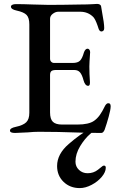

<svg xmlns="http://www.w3.org/2000/svg" viewBox="-20 -675 586 982"><path d="M31 -7Q31 -20 60 -26Q98 -34 114 -49.5Q130 -65 130 -98V-550Q130 -584 116 -598.5Q102 -613 65 -621Q36 -627 36 -641Q36 -647 43 -650.5Q50 -654 62 -654Q97 -654 149 -652Q199 -650 229 -650Q296 -650 394 -652Q427 -652 450.5 -653.5Q474 -655 477 -655Q484 -655 490 -652Q496 -649 497 -643L502 -613Q513 -556 513 -531Q513 -522 508.5 -518Q504 -514 499 -514Q490 -514 485 -526Q484 -530 478.5 -545.5Q473 -561 468 -571Q463 -581 458 -587Q431 -615 390 -615H278Q264 -615 250 -604.5Q236 -594 236 -579V-375Q236 -365 242 -359Q248 -353 257 -353H351Q378 -353 389.5 -365Q401 -377 409 -406Q416 -426 428 -426Q433 -426 437 -421Q441 -416 441 -408Q437 -352 437 -335Q437 -298 440 -256V-252Q440 -236 431 -236Q415 -236 407 -265Q400 -292 389.5 -304.5Q379 -317 360 -317H267Q250 -317 243 -311.5Q236 -306 236 -291V-100Q236 -66 250.5 -52Q265 -38 297 -38H376Q434 -38 461 -57Q477 -68 490 -86Q503 -104 518 -135Q526 -148 535 -147Q546 -147 546 -131Q546 -115 536 -78.5Q526 -42 515 -11Q508 5 498 5Q428 5 348 2Q321 1 278.5 0Q236 -1 180 -1Q152 -1 123 2Q66 5 57 5Q31 5 31 -7ZM272 174Q272 113 331.5 61.5Q391 10 443 -18H474Q471 -15 442.5 9Q414 33 390 72.5Q366 112 366 152Q366 177 384 194Q402 211 428 211Q458 211 480.5 193.5Q503 176 505 174Q509 172 512 172Q521 172 521 183Q521 205 500.5 229.5Q480 254 448.5 270.5Q417 287 388 287Q338 287 305 255Q272 223 272 174Z"/></svg>

Font: EB Garamond Medium
Style: Regular
Weight: 500
Designer: Georg Duffner and Octavio Pardo
Foundry: Georg Duffner
Version: Version 1.000